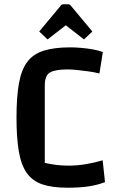

<svg xmlns="http://www.w3.org/2000/svg" viewBox="-20 -861 534 896"><path d="M470 -11Q433 3 392 9Q351 15 296 15Q224 15 178 -0.5Q132 -16 105.5 -53Q79 -90 68 -153.5Q57 -217 57 -312Q57 -409 68.5 -472.5Q80 -536 107.5 -572.5Q135 -609 184 -624.5Q233 -640 309 -640Q331 -640 360 -637.5Q389 -635 416 -630Q443 -625 460 -618L444 -518Q421 -524 392.5 -528Q364 -532 338 -534.5Q312 -537 295 -537Q238 -537 213.5 -523Q189 -509 189 -462V-101Q214 -95 242 -91.5Q270 -88 299 -88Q340 -88 381.5 -95Q423 -102 459 -113ZM202 -677 163 -714 263 -834Q268 -841 275 -841H299Q306 -841 311 -834L411 -714L372 -677L287 -743Z"/></svg>

Font: Changa Medium
Style: Regular
Weight: 500
Designer: Eduardo Rodriguez Tunni
Foundry: Eduardo Rodriguez Tunni
Version: Version 3.003